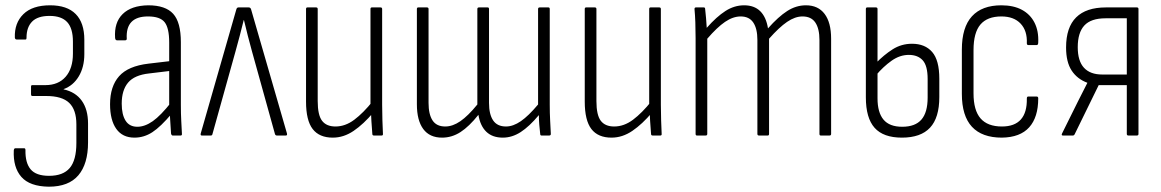

<svg xmlns="http://www.w3.org/2000/svg" viewBox="-20 -511 4378 724"><path d="M164 193Q92 192 60.5 156Q29 120 32 56Q33 48 38 48H71Q76 48 76 55Q75 103 95.5 127.5Q116 152 165 152Q218 152 243 122.5Q268 93 268 28V-42Q268 -97 241 -123Q214 -149 154 -149H102Q99 -149 98 -151Q97 -153 97 -155V-184Q97 -187 98 -188.5Q99 -190 102 -190H151Q200 -190 227.5 -221.5Q255 -253 255 -309V-354Q255 -404 233.5 -427.5Q212 -451 167 -451Q122 -451 101 -429.5Q80 -408 80 -369Q80 -365 79 -363.5Q78 -362 76 -362H43Q37 -362 36 -369Q34 -424 68 -457.5Q102 -491 169 -491Q233 -491 265.5 -458Q298 -425 298 -361V-307Q298 -258 277 -223Q256 -188 220 -175V-174Q265 -164 288.5 -131Q312 -98 312 -45V26Q312 107 275.5 150Q239 193 164 193Z M631 0Q627 0 625 -7Q624 -28 622 -54Q620 -80 620 -100L618 -110V-351Q618 -405 601 -427Q584 -449 538 -449Q453 -449 458 -365Q458 -359 452 -359H421Q415 -359 414 -368Q410 -426 442.5 -458Q475 -490 539 -491Q604 -491 633 -459Q662 -427 662 -352V-115Q662 -82 663.5 -55Q665 -28 666 -7Q667 0 661 0ZM487 8Q442 8 418.5 -25Q395 -58 395 -118Q395 -185 429 -223.5Q463 -262 540 -271L625 -281V-244L542 -234Q487 -228 463 -199.5Q439 -171 439 -120Q439 -79 453.5 -56Q468 -33 498 -33Q526 -33 556 -54Q586 -75 627 -127L628 -83Q586 -33 554.5 -12.5Q523 8 487 8Z M741 0Q735 0 737 -8L871 -475Q873 -483 879 -483H918Q925 -483 927 -475L1062 -8Q1064 0 1058 0H1024Q1019 0 1017 -5L930 -318Q922 -346 914.5 -376Q907 -406 900 -435H899Q892 -406 884 -376Q876 -346 868 -317L781 -5Q780 0 775 0Z M1235 8Q1184 8 1159 -24.5Q1134 -57 1134 -128V-477Q1134 -483 1139 -483H1172Q1178 -483 1178 -477V-130Q1178 -77 1194.5 -55.5Q1211 -34 1245 -34Q1282 -34 1316 -59.5Q1350 -85 1386 -130L1388 -87Q1351 -43 1313.5 -17.5Q1276 8 1235 8ZM1390 0Q1384 0 1384 -6Q1382 -29 1380.5 -54.5Q1379 -80 1379 -99L1377 -110V-477Q1377 -483 1382 -483H1415Q1421 -483 1421 -477V-116Q1421 -84 1422 -57Q1423 -30 1424 -7Q1425 0 1419 0Z M1647 8Q1600 8 1576 -24.5Q1552 -57 1552 -118V-477Q1552 -483 1557 -483H1590Q1596 -483 1596 -477V-123Q1596 -80 1611 -57Q1626 -34 1659 -34Q1687 -34 1716 -54Q1745 -74 1780 -117V-477Q1780 -483 1786 -483H1819Q1824 -483 1824 -477V-123Q1824 -80 1839.5 -57Q1855 -34 1888 -34Q1915 -34 1944 -54Q1973 -74 2009 -117V-477Q2009 -483 2015 -483H2048Q2053 -483 2053 -477V-116Q2053 -84 2054.5 -56.5Q2056 -29 2057 -8Q2058 0 2051 0H2022Q2017 0 2017 -6Q2015 -23 2013.5 -41Q2012 -59 2012 -77Q1976 -34 1943.5 -13Q1911 8 1876 8Q1837 8 1814 -14Q1791 -36 1784 -78Q1749 -34 1716.5 -13Q1684 8 1647 8Z M2286 8Q2235 8 2210 -24.5Q2185 -57 2185 -128V-477Q2185 -483 2190 -483H2223Q2229 -483 2229 -477V-130Q2229 -77 2245.5 -55.5Q2262 -34 2296 -34Q2333 -34 2367 -59.5Q2401 -85 2437 -130L2439 -87Q2402 -43 2364.5 -17.5Q2327 8 2286 8ZM2441 0Q2435 0 2435 -6Q2433 -29 2431.5 -54.5Q2430 -80 2430 -99L2428 -110V-477Q2428 -483 2433 -483H2466Q2472 -483 2472 -477V-116Q2472 -84 2473 -57Q2474 -30 2475 -7Q2476 0 2470 0Z M2608 0Q2603 0 2603 -6V-367Q2603 -399 2602 -426.5Q2601 -454 2599 -475Q2598 -483 2604 -483H2634Q2639 -483 2639 -477Q2641 -459 2642.5 -441.5Q2644 -424 2645 -406Q2682 -448 2715.5 -469.5Q2749 -491 2786 -491Q2824 -491 2846.5 -469Q2869 -447 2876 -404Q2915 -448 2948.5 -469.5Q2982 -491 3019 -491Q3065 -491 3089.5 -458.5Q3114 -426 3114 -365V-6Q3114 0 3108 0H3075Q3070 0 3070 -6V-360Q3070 -403 3054.5 -426Q3039 -449 3006 -449Q2978 -449 2948 -428.5Q2918 -408 2880 -365V-6Q2880 0 2875 0H2842Q2836 0 2836 -6V-360Q2836 -403 2820.5 -426Q2805 -449 2773 -449Q2744 -449 2714 -428.5Q2684 -408 2647 -365V-6Q2647 0 2641 0Z M3381 8Q3311 8 3278 -29Q3245 -66 3245 -144V-477Q3245 -483 3250 -483H3283Q3289 -483 3289 -477V-140Q3289 -87 3311.5 -60Q3334 -33 3382 -33Q3431 -33 3454.5 -60Q3478 -87 3478 -143V-213Q3478 -263 3459.5 -283.5Q3441 -304 3407 -304Q3373 -304 3342 -282Q3311 -260 3283 -227L3282 -272Q3313 -304 3346 -325Q3379 -346 3419 -346Q3468 -346 3495 -315Q3522 -284 3522 -214V-145Q3522 -67 3487 -29.5Q3452 8 3381 8Z M3758 8Q3683 8 3645 -33Q3607 -74 3607 -157V-324Q3607 -408 3645 -449.5Q3683 -491 3756 -491Q3802 -491 3833.5 -474Q3865 -457 3881 -425.5Q3897 -394 3895 -351Q3895 -341 3889 -341H3858Q3852 -341 3852 -348Q3854 -395 3828.5 -422Q3803 -449 3756 -449Q3703 -449 3677 -418.5Q3651 -388 3651 -322V-159Q3651 -95 3677.5 -64.5Q3704 -34 3758 -34Q3806 -34 3829.5 -60.5Q3853 -87 3852 -139Q3852 -147 3857 -147H3889Q3895 -147 3895 -140Q3895 -69 3861 -31Q3827 7 3758 8Z M3988 0Q3981 0 3985 -8L4045 -129Q4054 -146 4062.5 -163.5Q4071 -181 4080 -198V-199Q4042 -213 4021 -245Q4000 -277 4000 -332Q4000 -408 4038 -445.5Q4076 -483 4150 -483H4267Q4273 -483 4273 -477V-6Q4273 0 4267 0H4235Q4229 0 4229 -6V-190H4123L4032 -4Q4030 0 4026 0ZM4136 -230H4229V-442H4149Q4094 -442 4069 -415Q4044 -388 4044 -333Q4044 -281 4067.5 -255.5Q4091 -230 4136 -230Z"/></svg>

Font: Sofia Sans Condensed Light
Style: Regular
Weight: 300
Designer: Botio Nikoltchev, Ani Petrova
Foundry: lettersoup
Version: Version 4.101